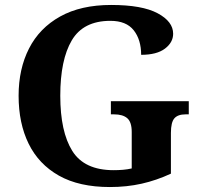

<svg xmlns="http://www.w3.org/2000/svg" viewBox="-20 -744 809 774"><path d="M423 10Q299 10 217.5 -36Q136 -82 95.5 -164.5Q55 -247 55 -358Q55 -466 97 -548.5Q139 -631 222.5 -677.5Q306 -724 428 -724Q553 -724 615.5 -690.5Q678 -657 678 -608Q678 -573 645 -548Q612 -523 549 -523Q549 -584 519 -622Q489 -660 425 -660Q316 -660 269.5 -581.5Q223 -503 223 -358Q223 -213 271.5 -135.5Q320 -58 438 -58Q457 -58 475.5 -59.5Q494 -61 511 -65V-212Q511 -252 493 -267.5Q475 -283 440 -283H427V-336H741V-283H728Q697 -283 683 -267Q669 -251 669 -208V-44Q611 -17 551 -3.5Q491 10 423 10Z"/></svg>

Font: Noto Serif Yezidi
Style: Bold
Weight: 700
Designer: Dalton Maag Ltd
Foundry: Dalton Maag Ltd
Version: Version 1.001; ttfautohint (v1.8.4.7-5d5b)